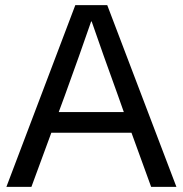

<svg xmlns="http://www.w3.org/2000/svg" viewBox="-20 -732 715 752"><path d="M181 -212 103 0H5L275 -712H400L671 0H572L495 -212ZM442 -358Q381 -526 339 -648H337Q295 -526 234 -358L210 -293H465Z"/></svg>

Font: CST
Style: Regular
Weight: 400
Version: Version 1.00